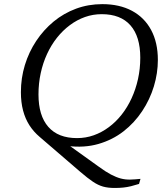

<svg xmlns="http://www.w3.org/2000/svg" viewBox="-20 -706 792 928"><path d="M368.5 125 171.5 -44.5Q142.5 -69 122.2 -100.5Q102 -132 91.5 -171.8Q81 -211.5 81 -260.5Q81 -328.5 100.2 -391.5Q119.5 -454.5 155 -508Q190.5 -561.5 239.2 -601.8Q288 -642 347.5 -664Q407 -686 474.5 -686Q557.5 -686 617.8 -653.8Q678 -621.5 710.5 -561Q743 -500.5 743 -416Q743 -352.5 723.8 -288.8Q704.5 -225 667.2 -168.8Q630 -112.5 577 -71.2Q524 -30 455.8 -10.2Q387.5 9.5 306.5 -0.5L285 -24L456.5 99Q490.5 124 516.2 137.5Q542 151 564 156.8Q586 162.5 608.5 162Q631 161.5 659 158.5L652 183Q631.5 189.5 613.2 194Q595 198.5 576.2 200.5Q557.5 202.5 534 202.5Q502 202.5 478 195.8Q454 189 429 172.2Q404 155.5 368.5 125ZM166 -249.5Q166 -147 213.5 -92.8Q261 -38.5 352.5 -38.5Q394.5 -38.5 433.2 -52.2Q472 -66 506.2 -91.5Q540.5 -117 568.2 -152.2Q596 -187.5 616 -231Q636 -274.5 647 -324Q658 -373.5 658 -427Q658 -529.5 610.5 -583.5Q563 -637.5 471.5 -637.5Q429.5 -637.5 390.8 -623.8Q352 -610 317.8 -584.5Q283.5 -559 255.5 -523.8Q227.5 -488.5 207.5 -445.2Q187.5 -402 176.8 -352.5Q166 -303 166 -249.5Z"/></svg>

Font: Newsreader 16pt 16pt
Style: Italic
Weight: 400
Italic angle: -17°
Version: Version 1.003